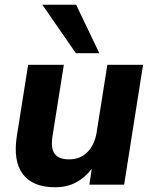

<svg xmlns="http://www.w3.org/2000/svg" viewBox="-20 -781 647 812"><path d="M35 0ZM213 11Q119 11 77 -44Q35 -99 51 -204L99 -507H250L202 -205Q194 -153 211.5 -130Q229 -107 272 -107Q320 -107 350.5 -138.5Q381 -170 389 -223L434 -507H585L505 0H358L368 -67Q339 -29 300.5 -9Q262 11 213 11ZM301 -556 159 -761H302L400 -556Z"/></svg>

Font: Winston
Style: Bold Italic
Weight: 700
Italic angle: -9°
Designer: Original fonts by Vernon Adams / Changes by Cristiano Sobral
Foundry: Original fonts by Vernon Adams / Changes by Cristiano Sobral
Version: Version 2.503;July 17, 2020;FontCreator 13.0.0.2655 64-bit